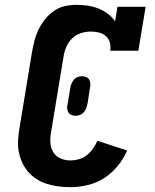

<svg xmlns="http://www.w3.org/2000/svg" viewBox="-20 -763 640 791"><path d="M270 8Q245 8 221 5Q197 2 174.5 -5Q152 -12 132 -24.5Q112 -37 97 -54Q82 -71 72 -92.5Q62 -114 57.5 -137.5Q53 -161 54.5 -185.5Q56 -210 60 -234L112 -549Q116 -572 122 -595.5Q128 -619 139 -641.5Q150 -664 166 -684Q182 -704 203 -718.5Q224 -733 248 -738Q272 -743 296 -743Q319 -743 342 -739.5Q365 -736 385.5 -728Q406 -720 424 -706.5Q442 -693 454 -675L464 -735H580L550 -554H434Q437 -571 432.5 -587.5Q428 -604 416 -614.5Q404 -625 387.5 -629Q371 -633 354 -633Q334 -633 313.5 -626.5Q293 -620 277.5 -605Q262 -590 253.5 -570.5Q245 -551 242 -531L190 -216Q186 -195 187.5 -174Q189 -153 199.5 -136Q210 -119 229 -110.5Q248 -102 270 -102Q287 -102 305 -107Q323 -112 337.5 -123.5Q352 -135 363 -150.5Q374 -166 381 -183L504 -143Q489 -109 464.5 -79Q440 -49 408.5 -29Q377 -9 341 -0.5Q305 8 270 8ZM292 -286Q283 -286 275 -289Q267 -292 262.5 -298.5Q258 -305 257 -314Q256 -323 258 -331L269 -397Q270 -406 273.5 -415.5Q277 -425 283 -433Q289 -441 298.5 -445Q308 -449 317 -449Q326 -449 334 -446Q342 -443 346.5 -436.5Q351 -430 352 -421Q353 -412 351 -404L341 -338Q339 -329 336 -319.5Q333 -310 326.5 -302Q320 -294 311 -290Q302 -286 292 -286Z"/></svg>

Font: Iosevka Curly Slab XBdEx
Style: Italic
Weight: 800
Width: 7
Italic angle: -9°
Monospace: yes
Designer: Belleve Invis
Foundry: Belleve Invis
Version: Version 11.1.0; ttfautohint (v1.8.3)